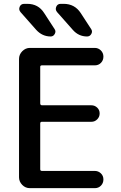

<svg xmlns="http://www.w3.org/2000/svg" viewBox="-20 -980 631 1000"><path d="M168.9 -824.2 86.9 -917Q76.2 -929.7 82.5 -944.8Q88.9 -960 106.4 -960H122.1Q179.7 -960 210 -912.1L264.6 -828.1Q272.5 -816.4 265.1 -803.2Q257.8 -790 244.1 -790Q200.2 -790 168.9 -824.2ZM311.5 -960Q369.1 -960 400.4 -912.1L455.1 -828.1Q462.9 -816.4 455.6 -803.2Q448.2 -790 433.6 -790Q389.6 -790 359.4 -824.2L277.3 -917Q266.6 -929.7 272.9 -944.8Q279.3 -960 295.9 -960ZM135.7 0Q112.3 0 95.7 -17.1Q79.1 -34.2 79.1 -56.6V-672.9Q79.1 -696.3 96.2 -713.4Q113.3 -730.5 135.7 -730.5H473.6Q492.2 -730.5 505.4 -717.3Q518.6 -704.1 518.6 -685.1Q518.6 -666 505.9 -652.8Q493.2 -639.6 473.6 -639.6H198.2Q189.5 -639.6 189.5 -631.8V-441.4Q189.5 -432.6 198.2 -431.6H456.1Q473.6 -431.6 486.3 -419.4Q499 -407.2 499 -389.2Q499 -371.1 486.3 -358.4Q473.6 -345.7 456.1 -345.7H198.2Q189.5 -345.7 189.5 -336.9V-98.6Q189.5 -89.8 198.2 -89.8H473.6Q492.2 -89.8 505.4 -77.1Q518.6 -64.5 518.6 -45.4Q518.6 -26.4 505.9 -13.2Q493.2 0 473.6 0Z"/></svg>

Font: Rounded Mgen+ 2p medium
Style: Regular
Weight: 500
Designer: [Source Han Sans]
Ryoko NISHIZUKA  (kana & ideographs); Paul D. Hunt (Latin, Greek & Cyrillic); Wenlong ZHANG  (bopomofo
Version: Version 1.059.20150602